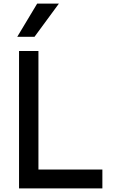

<svg xmlns="http://www.w3.org/2000/svg" viewBox="-20 -1049 632 1069"><path d="M86 -765H194V-105H550V0H86ZM187 -1029H308L172 -844H76Z"/></svg>

Font: Application Medium
Style: Regular
Weight: 500
Designer: Wei Huang
Foundry: Wei Huang
Version: Version 0.012